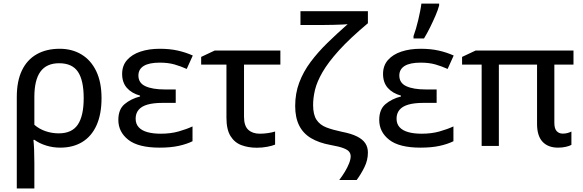

<svg xmlns="http://www.w3.org/2000/svg" viewBox="-20 -823 3287 1083"><path d="M552.7 -269.5Q552.7 -179.2 524.7 -116.7Q496.6 -54.2 444.3 -22.2Q392.1 9.8 319.8 9.8Q278.3 9.8 240.5 -2Q202.6 -13.7 174.3 -34.2H168.5Q170.9 -14.6 172.4 20.5Q173.8 55.7 173.8 96.2V240.2H74.7V-275.4Q74.7 -365.7 103.8 -426Q132.8 -486.3 187.3 -517.1Q241.7 -547.9 316.9 -547.9Q386.7 -547.9 439.9 -515.6Q493.2 -483.4 522.9 -421.4Q552.7 -359.4 552.7 -269.5ZM313.5 -466.3Q242.7 -466.3 208.3 -419.2Q173.8 -372.1 173.8 -275.9V-119.1Q201.2 -95.2 237.1 -83Q272.9 -70.8 311.5 -70.8Q385.7 -70.8 418.9 -120.1Q452.1 -169.4 452.1 -269.5Q452.1 -369.6 419.7 -418Q387.2 -466.3 313.5 -466.3Z M971.2 -318.4V-242.7H897Q845.2 -242.7 811.5 -232.9Q777.8 -223.1 761.5 -203.1Q745.1 -183.1 745.1 -153.8Q745.1 -124 762.5 -105.2Q779.8 -86.4 811.5 -77.6Q843.3 -68.8 886.2 -68.8Q942.4 -68.8 987.3 -81.5Q1032.2 -94.2 1065.9 -109.9V-26.4Q1033.7 -10.3 988 -0.2Q942.4 9.8 880.4 9.8Q760.3 9.8 703.9 -34.4Q647.5 -78.6 647.5 -146.5Q647.5 -206.1 682.9 -235.8Q718.3 -265.6 770 -278.8V-283.7Q722.2 -296.9 695.6 -327.4Q668.9 -357.9 668.9 -405.8Q668.9 -453.1 696.8 -484.6Q724.6 -516.1 772.5 -532Q820.3 -547.9 880.9 -547.9Q937.5 -547.9 982.4 -537.8Q1027.3 -527.8 1067.4 -509.8L1033.2 -434.1Q1000 -449.2 964.1 -459.5Q928.2 -469.7 881.3 -469.7Q821.3 -469.7 791 -451.2Q760.7 -432.6 760.7 -397Q760.7 -355 800.3 -336.7Q839.8 -318.4 910.6 -318.4Z M1561.5 -538.1V-458.5H1356.4V-165Q1356.4 -112.8 1380.6 -90.8Q1404.8 -68.8 1445.3 -68.8Q1468.3 -68.8 1491.5 -72.3Q1514.6 -75.7 1531.7 -81.1V-7.3Q1515.6 -0.5 1487.5 4.9Q1459.5 10.3 1428.2 10.3Q1380.9 10.3 1342 -4.2Q1303.2 -18.6 1280.3 -55.4Q1257.3 -92.3 1257.3 -158.7V-458.5H1114.7V-502L1191.4 -538.1Z M2055.2 37.6Q2055.2 80.6 2035.6 120.1Q2016.1 159.7 1991.7 192.4H1893.6Q1910.6 169.9 1925.3 145.8Q1939.9 121.6 1949 98.6Q1958 75.7 1958 58.6Q1958 44.4 1949.7 33.2Q1941.4 22 1917.2 12.7Q1893.1 3.4 1843.8 -5.4Q1779.3 -17.1 1734.9 -43.5Q1690.4 -69.8 1667.7 -114.7Q1645 -159.7 1645 -225.1Q1645 -296.4 1668 -357.4Q1690.9 -418.5 1731.9 -473.4Q1772.9 -528.3 1826.4 -580.6Q1879.9 -632.8 1940.9 -686.5Q1933.1 -685.5 1911.4 -684.6Q1889.6 -683.6 1861.3 -682.9Q1833 -682.1 1805.7 -682.1H1674.8V-759.8H2055.2V-691.9Q1953.1 -606.4 1891.8 -538.6Q1830.6 -470.7 1799.1 -416Q1767.6 -361.3 1756.8 -316.2Q1746.1 -271 1746.1 -231Q1746.1 -176.3 1765.4 -147.2Q1784.7 -118.2 1821 -104.2Q1857.4 -90.3 1908.7 -79.6Q1961.9 -69.3 1993.9 -53.2Q2025.9 -37.1 2040.5 -14.9Q2055.2 7.3 2055.2 37.6Z M2442.9 -318.4V-242.7H2368.7Q2316.9 -242.7 2283.2 -232.9Q2249.5 -223.1 2233.2 -203.1Q2216.8 -183.1 2216.8 -153.8Q2216.8 -124 2234.1 -105.2Q2251.5 -86.4 2283.2 -77.6Q2314.9 -68.8 2357.9 -68.8Q2414.1 -68.8 2459 -81.5Q2503.9 -94.2 2537.6 -109.9V-26.4Q2505.4 -10.3 2459.7 -0.2Q2414.1 9.8 2352.1 9.8Q2231.9 9.8 2175.5 -34.4Q2119.1 -78.6 2119.1 -146.5Q2119.1 -206.1 2154.5 -235.8Q2189.9 -265.6 2241.7 -278.8V-283.7Q2193.8 -296.9 2167.2 -327.4Q2140.6 -357.9 2140.6 -405.8Q2140.6 -453.1 2168.5 -484.6Q2196.3 -516.1 2244.1 -532Q2292 -547.9 2352.5 -547.9Q2409.2 -547.9 2454.1 -537.8Q2499 -527.8 2539.1 -509.8L2504.9 -434.1Q2471.7 -449.2 2435.8 -459.5Q2399.9 -469.7 2353 -469.7Q2293 -469.7 2262.7 -451.2Q2232.4 -432.6 2232.4 -397Q2232.4 -355 2272 -336.7Q2311.5 -318.4 2382.3 -318.4ZM2312.5 -606V-619.6Q2319.3 -638.2 2326.2 -661.1Q2333 -684.1 2338.9 -709.2Q2344.7 -734.4 2349.6 -758.5Q2354.5 -782.7 2356.9 -802.7H2457V-792Q2450.7 -768.1 2436.8 -735.6Q2422.9 -703.1 2406 -668.9Q2389.2 -634.8 2371.6 -606Z M3154.3 -69.3Q3168.9 -69.3 3181.4 -72.8Q3193.8 -76.2 3203.1 -81.1V-5.9Q3192.9 0 3172.9 4.9Q3152.8 9.8 3127.9 9.8Q3071.3 9.8 3040.3 -23.4Q3009.3 -56.6 3009.3 -124V-458.5H2793.9V0H2696.8V-458.5H2586.4V-502L2663.1 -538.1H3214.8V-458.5H3106.9V-130.4Q3106.9 -97.2 3120.1 -83.3Q3133.3 -69.3 3154.3 -69.3Z"/></svg>

Font: Open Sans Medium
Style: Regular
Weight: 500
Designer: Monotype Design Team
Foundry: Monotype Imaging Inc.
Version: Version 3.000